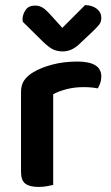

<svg xmlns="http://www.w3.org/2000/svg" viewBox="-20 -731 437 758"><path d="M190 -1Q181 1 166 4Q151 7 132 7Q97 7 80 -6Q63 -19 63 -52V-369Q63 -395 75 -413Q87 -431 110 -445Q141 -464 186.5 -476Q232 -488 285 -488Q380 -488 380 -429Q380 -415 375.5 -402.5Q371 -390 366 -382Q343 -387 309 -387Q274 -387 243 -379Q212 -371 190 -359ZM226 -621 316 -711Q345 -710 362.5 -696Q380 -682 380 -660Q380 -644 370.5 -632.5Q361 -621 343 -604L290 -554Q261 -528 228 -528Q207 -528 190.5 -535.5Q174 -543 149 -567L70 -645Q69 -649 69 -654Q69 -674 81 -691.5Q93 -709 118 -709Q134 -709 146.5 -702Q159 -695 179 -673Z"/></svg>

Font: Baloo 2 SemiBold
Style: Regular
Weight: 600
Designer: Sarang Kulkarni and Ek Type
Foundry: Ek Type
Version: Version 1.640;hotconv 1.0.111;makeotfexe 2.5.65597; ttfautoh